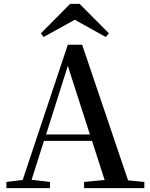

<svg xmlns="http://www.w3.org/2000/svg" viewBox="-20 -971 775 991"><path d="M391 -951H342L191 -799L205 -780L366 -869L526 -780L542 -799ZM330 -631 444 -277H218ZM414 0H725V-32L641 -40L404 -740H330L97 -42L13 -32V0H238V-32L143 -43L207 -244H455L520 -42L414 -32Z"/></svg>

Font: Noto Serif SC SemiBold
Style: Regular
Weight: 600
Designer: Ryoko NISHIZUKA 西塚涼子 (kana & ideographs); Frank Grießhammer (Latin, Greek & Cyrillic); Wenlong ZHANG 张文龙 (bopomofo); San
Foundry: Adobe
Version: Version 2.001;hotconv 1.1.0;makeotfexe 2.6.0